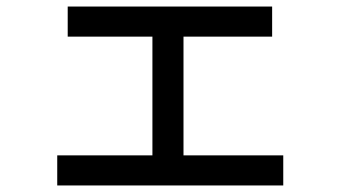

<svg xmlns="http://www.w3.org/2000/svg" viewBox="-20 -576 1040 587"><path d="M846 -9H155V-101H446V-464H187V-556H812V-464H541V-101H846Z"/></svg>

Font: IBM Plex Sans JP Medium
Style: Regular
Weight: 500
Designer: Mike Abbink; Paul van der Laan; Pieter van Rosmalen; Wujin Sim; Yejin Wi; Jinhee Kim; Boomi Park; Yona Kim; Kichan Ma
Foundry: Sandoll Inc.
Version: Version 1.001